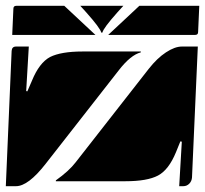

<svg xmlns="http://www.w3.org/2000/svg" viewBox="-20 -650 705 660"><path d="M172 -27V-30Q217 -62 240 -92L491 -413Q520 -450 550.5 -470Q581 -490 605 -490H660L640 -40Q639 -27 630.5 -18.5Q622 -10 610 -10H596L605 -163L600 -164L585 -127Q560 -66 523 -46.5Q486 -27 411 -27ZM0 -10 20 -475Q21 -490 35 -490H79L70 -337L74 -336L90 -373Q115 -434 152 -454Q190 -473 264 -473H464V-470Q429 -461 388 -408L137 -87Q77 -10 35 -10ZM22 -530 26 -620Q26 -630 36 -630H201L308 -530ZM352 -530 459 -630H665L661 -540Q661 -530 651 -530ZM256 -630H404L384 -608Q335 -553 332 -538H328Q325 -553 276 -608Z"/></svg>

Font: PrimecolorCV1
Style: Medium
Weight: 500
Designer: gluk
Foundry: gluk
Version: Version 0.672